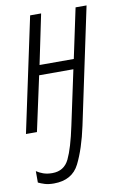

<svg xmlns="http://www.w3.org/2000/svg" viewBox="-88 -582 561 878"><g transform="rotate(-10 193.0 -143.0)"><path d="M264 8 378 -531H327L278 -300H119L167 -531H116L3 0H54L109 -254H268L214 -1Q193 99 169.5 148Q146 197 91 197Q67 197 49 190.5Q31 184 18 175V228Q30 234 47.5 239.5Q65 245 90 245Q175 245 208.5 178Q242 111 264 8Z"/></g></svg>

Font: Noto Sans Display Condensed Light
Style: Italic
Weight: 300
Width: 3
Designer: Monotype Design team
Foundry: Monotype Imaging Inc.
Version: 1.000